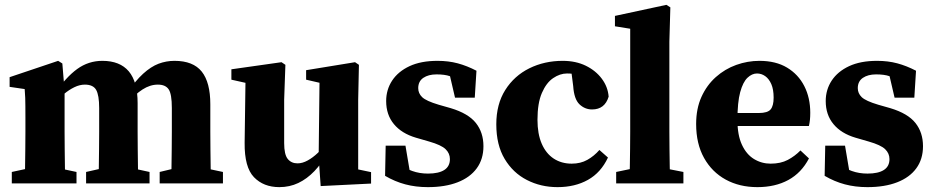

<svg xmlns="http://www.w3.org/2000/svg" viewBox="-20 -746 3799 781"><path d="M396.3 -498.5Q467.7 -498.5 503.8 -455.9Q539.8 -413.3 539.8 -326.5V-210Q539.8 -178 540.3 -137.5Q540.8 -97 541.3 -60Q541.8 -23 542.8 0H380.4Q381.4 -23 381.9 -60Q382.4 -97 382.9 -137.5Q383.4 -178 383.4 -210V-306.3Q383.4 -358.9 371.1 -380.4Q358.8 -401.8 325.3 -401.8Q304.2 -401.8 282.4 -391.2Q260.7 -380.6 241.1 -364.2Q221.6 -347.7 206.6 -328.5H169.7V-393H232.3L202.3 -364.9Q248.1 -432.1 294 -465.3Q339.9 -498.5 396.3 -498.5ZM689.8 -498.5Q765.6 -498.5 800.6 -454.8Q835.5 -411.1 835.5 -321.7V-210Q835.5 -178 836 -137.5Q836.5 -97 837 -60Q837.5 -23 838.5 0H676Q677 -23 677.5 -60Q678 -97 678.5 -137.5Q679 -178 679 -210V-306.8Q679 -363.4 666.1 -382.6Q653.2 -401.8 622.2 -401.8Q590.3 -401.8 559.7 -382Q529.1 -362.2 500.8 -328.5H465.3V-395.3H535.9L494.9 -364.9Q530.3 -417.1 562.1 -446Q593.9 -475 625 -486.8Q656.2 -498.5 689.8 -498.5ZM245.7 0H80.4Q81.4 -23 81.9 -60.5Q82.4 -98 82.9 -138.5Q83.4 -179 83.4 -210V-267.8Q83.4 -295.8 83.2 -313.8Q83.1 -331.8 82.6 -347.7Q82.1 -363.7 80.4 -383.7L19.1 -392.7V-432.1L216.5 -498.5L233.6 -487.8L242.7 -376.9V-210Q242.7 -179 243.2 -138.5Q243.7 -98 244.2 -60.5Q244.7 -23 245.7 0ZM197 -66.5 291.2 -46.5V0H28V-46.5L120.7 -66.5ZM418.5 -66.5H496.3L588.3 -46.5V0H330.2V-46.5ZM712.8 -66.5H792.6L886.9 -46.5V0H629.5V-46.5Z M1489.4 0.7 1284.4 10.9 1276.2 -106.8 1279.9 -434.6 1311.7 -401.9 1225.2 -421.9V-460.5L1424.2 -493L1440 -482.3L1437 -340.8V-8.6L1370.4 -70.9L1489.4 -45.8ZM1135.9 -340.8V-164Q1135.9 -117.2 1150.5 -99.4Q1165.1 -81.5 1190.2 -81.5Q1210.4 -81.5 1231.6 -93.3Q1252.8 -105 1272.8 -124Q1292.9 -143.1 1307.8 -163.7H1346.2V-97.6H1280.7L1312.8 -126.3Q1289.2 -81.5 1259 -50Q1228.8 -18.4 1193.4 -1.6Q1158 15.2 1116.3 15.2Q1052 15.2 1013 -25.3Q974.1 -65.8 975.1 -164.8L978.8 -433.9L1010.6 -401.9L921.2 -421.9V-464.1L1125.1 -493L1140.9 -482.3Z M1720.3 15.2Q1671.1 15.2 1628.7 3.9Q1586.2 -7.4 1546.4 -30.8L1548.8 -153.5H1629.3L1651.9 -19.6L1595.7 -39V-80.2Q1628.2 -60.9 1657.1 -50.4Q1686.1 -39.9 1720.9 -39.9Q1764.5 -39.9 1787.3 -54.6Q1810.1 -69.2 1810.1 -98.9Q1810.1 -122.2 1792.5 -139.2Q1774.9 -156.2 1725.7 -170.3L1671.8 -185.9Q1613.9 -203 1582.4 -241Q1550.8 -279 1550.8 -335Q1550.8 -381.1 1575.1 -418.2Q1599.5 -455.2 1645.9 -476.9Q1692.3 -498.5 1759.6 -498.5Q1804.2 -498.5 1841.9 -488.4Q1879.6 -478.3 1918.1 -458.3L1911.2 -348.6H1830.9L1802.2 -472L1857.7 -448V-411.2Q1830.8 -428.8 1810 -436.1Q1789.2 -443.4 1755.7 -443.4Q1722.7 -443.4 1701.9 -429.3Q1681.2 -415.1 1681.2 -387.4Q1681.2 -366.4 1697.1 -350.9Q1713.1 -335.3 1764.8 -319.9L1813.6 -306Q1885 -284.5 1915.7 -245.8Q1946.5 -207 1946.5 -151.4Q1946.5 -98.5 1919.2 -61.3Q1892 -24.1 1841.4 -4.5Q1790.8 15.2 1720.3 15.2Z M2286.4 -447.1Q2257.8 -447.1 2230 -428.2Q2202.1 -409.3 2184.2 -367.8Q2166.3 -326.3 2166.3 -258.7Q2166.3 -201.5 2183.5 -161.6Q2200.8 -121.7 2232.2 -101Q2263.7 -80.3 2305.6 -80.3Q2341.7 -80.3 2369.2 -95.8Q2396.6 -111.2 2418.2 -135.9L2453 -105.2Q2424.4 -43.9 2371.6 -14.4Q2318.8 15.2 2247.8 15.2Q2179.8 15.2 2123.2 -13.9Q2066.6 -42.9 2032.7 -99.7Q1998.8 -156.4 1998.8 -240.3Q1998.8 -322.2 2035.3 -380Q2071.8 -437.8 2133.3 -468.2Q2194.8 -498.5 2269 -498.5Q2321.9 -498.5 2362.7 -478.7Q2403.4 -458.8 2428 -425.8Q2452.7 -392.8 2455.8 -352.9Q2440.1 -300.8 2388.4 -300.8Q2359.1 -300.8 2337.1 -321.7Q2315.2 -342.7 2311.6 -395.6L2302.5 -467L2375.2 -425.7Q2352.4 -436.8 2331.3 -441.9Q2310.3 -447.1 2286.4 -447.1Z M2657.7 -66.5 2759.9 -46.5V0H2486.4V-46.5L2582.1 -66.5ZM2481.4 -681.3 2690.7 -726.3 2706.8 -716.1 2702.8 -576.3V-210Q2702.8 -175 2703.3 -140Q2703.8 -105 2704.3 -70Q2704.8 -35 2705.8 0H2540.5Q2541.5 -35 2542 -70Q2542.5 -105 2543 -140Q2543.5 -175 2543.5 -210V-629.1L2481.4 -639.1Z M3069.3 -498.5Q3135.7 -498.5 3181.5 -471Q3227.4 -443.4 3251.6 -395.9Q3275.9 -348.3 3275.9 -287.3Q3275.9 -271.1 3274.6 -258.7Q3273.4 -246.4 3270.4 -233.5H2879V-286.3H3066.5Q3102.5 -286.3 3114.7 -301Q3126.9 -315.6 3126.9 -348.9Q3126.9 -382.2 3117.5 -403.8Q3108 -425.4 3092.8 -436.2Q3077.5 -447.1 3059.2 -447.1Q3038.8 -447.1 3020.5 -429.7Q3002.2 -412.4 2990.9 -371.2Q2979.7 -330 2979.7 -257.3Q2979.7 -196.4 2997.9 -157.3Q3016 -118.1 3046.9 -99.2Q3077.8 -80.3 3114.8 -80.3Q3155.6 -80.3 3184.5 -95.6Q3213.4 -110.9 3236 -134L3270.6 -101.6Q3240 -42.8 3186.6 -13.8Q3133.2 15.2 3060.8 15.2Q2988.1 15.2 2932.1 -15.4Q2876.1 -46 2843.9 -103.5Q2811.7 -161.1 2811.7 -241.4Q2811.7 -304.2 2833.3 -351.9Q2854.9 -399.6 2891.8 -432.5Q2928.7 -465.4 2974.9 -482Q3021.1 -498.5 3069.3 -498.5Z M3508.3 15.2Q3459.1 15.2 3416.7 3.9Q3374.2 -7.4 3334.4 -30.8L3336.8 -153.5H3417.3L3439.9 -19.6L3383.7 -39V-80.2Q3416.2 -60.9 3445.1 -50.4Q3474.1 -39.9 3508.9 -39.9Q3552.5 -39.9 3575.3 -54.6Q3598.1 -69.2 3598.1 -98.9Q3598.1 -122.2 3580.5 -139.2Q3562.9 -156.2 3513.7 -170.3L3459.8 -185.9Q3401.9 -203 3370.4 -241Q3338.8 -279 3338.8 -335Q3338.8 -381.1 3363.1 -418.2Q3387.5 -455.2 3433.9 -476.9Q3480.3 -498.5 3547.6 -498.5Q3592.2 -498.5 3629.9 -488.4Q3667.6 -478.3 3706.1 -458.3L3699.2 -348.6H3618.9L3590.2 -472L3645.7 -448V-411.2Q3618.8 -428.8 3598 -436.1Q3577.2 -443.4 3543.7 -443.4Q3510.7 -443.4 3489.9 -429.3Q3469.2 -415.1 3469.2 -387.4Q3469.2 -366.4 3485.1 -350.9Q3501.1 -335.3 3552.8 -319.9L3601.6 -306Q3673 -284.5 3703.7 -245.8Q3734.5 -207 3734.5 -151.4Q3734.5 -98.5 3707.2 -61.3Q3680 -24.1 3629.4 -4.5Q3578.8 15.2 3508.3 15.2Z"/></svg>

Font: Adobe Variable Font Prototype
Style: Regular
Weight: 389
Designer: Frank Grießhammer
Foundry: Adobe
Version: Version 1.004;hotconv 1.0.113;makeotfexe 2.5.65598